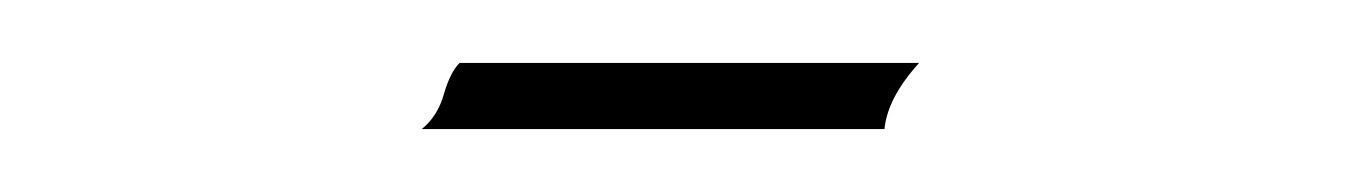

<svg xmlns="http://www.w3.org/2000/svg" viewBox="-20 -219 428 61"><path d="M114 -178Q119 -182 121 -189Q123 -196 126 -199H272Q262 -188 261 -178Z"/></svg>

Font: Kapakana
Style: Regular
Weight: 400
Designer: Kousuke Nagai
Version: Version 1.002